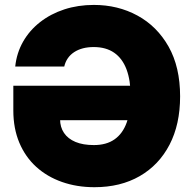

<svg xmlns="http://www.w3.org/2000/svg" viewBox="-20 -758 790 788"><path d="M367.7 10.3Q295.4 10.3 234.4 -11.2Q173.3 -32.7 128.7 -73.2Q84 -113.8 59.3 -172.4Q34.7 -231 34.7 -304.7V-406.2H559.6V-264.6H190.9L226.6 -268.6Q226.6 -236.3 242.7 -212.4Q258.8 -188.5 289.8 -175.5Q320.8 -162.6 365.2 -162.6Q417 -162.6 450.4 -186.3Q483.9 -210 500 -255.1Q516.1 -300.3 516.1 -364.7Q516.1 -428.2 499.3 -473.1Q482.4 -518.1 448.7 -541.5Q415 -564.9 364.7 -564.9Q340.3 -564.9 320.1 -559.6Q299.8 -554.2 284.2 -543.9Q268.6 -533.7 258.3 -518.8Q248 -503.9 243.7 -484.9H42.5Q48.3 -540.5 74.7 -586.9Q101.1 -633.3 144.5 -667.2Q188 -701.2 244.1 -719.5Q300.3 -737.8 365.2 -737.8Q463.9 -737.8 544.2 -694.1Q624.5 -650.4 671.9 -566.7Q719.2 -482.9 719.2 -362.3Q719.2 -247.6 675.8 -164.1Q632.3 -80.6 553.5 -35.2Q474.6 10.3 367.7 10.3Z"/></svg>

Font: Inter 18pt Black
Style: Regular
Weight: 900
Designer: Rasmus Andersson
Foundry: rsms
Version: Version 4.001;git-66647c0bb